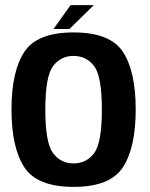

<svg xmlns="http://www.w3.org/2000/svg" viewBox="-20 -728 586 752"><path d="M268 4Q411.5 4 461.5 -73Q511.5 -150 511.5 -299Q511.5 -448.5 461.5 -524.8Q411.5 -601 268 -601Q125.5 -601 75.2 -524.8Q25 -448.5 25 -299Q25 -150 75.2 -73Q125.5 4 268 4ZM268 -88Q218 -88 187.8 -128.2Q157.5 -168.5 157.5 -298.5Q157.5 -429 187.8 -469Q218 -509 268 -509Q318.5 -509 348.8 -469Q379 -429 379 -298.5Q379 -168.5 348.8 -128.2Q318.5 -88 268 -88ZM189.5 -614.5H252L347.5 -708H256.5Z"/></svg>

Font: Anybody SemiCondensed SemiBold
Style: Regular
Weight: 600
Width: 4
Version: Version 1.113;gftools[0.9.25]